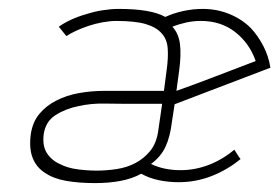

<svg xmlns="http://www.w3.org/2000/svg" viewBox="-20 -401 627 431"><path d="M554 -264Q509 -247 465 -230Q421 -213 376 -197L382 -241Q387 -278 384 -302Q381 -326 367 -341Q382 -347 398 -350.5Q414 -354 431 -354Q476 -354 508 -329Q540 -304 554 -264ZM344 -168 335 -106Q331 -79 317 -62Q303 -45 284 -35Q265 -25 242 -21.5Q219 -18 197 -18Q176 -18 153.5 -21Q131 -24 114 -33Q96 -41 85.5 -57Q75 -73 78 -99Q82 -128 104.5 -142.5Q127 -157 157 -163Q185 -169 213.5 -168.5Q242 -168 258 -168ZM193 10Q225 10 251 5Q277 0 297 -11Q315 -1 336.5 3.5Q358 8 381 8Q420 8 455.5 -6Q491 -20 520 -44Q516 -49 513 -54Q510 -59 506 -65Q480 -43 449 -31Q418 -19 385 -19Q367 -19 350 -22.5Q333 -26 319 -33Q341 -49 351.5 -71.5Q362 -94 366 -128L372 -167L587 -249Q583 -275 571 -298Q559 -321 543 -338Q523 -358 495 -369.5Q467 -381 435 -381Q414 -381 392.5 -376.5Q371 -372 351 -363Q335 -372 309 -376.5Q283 -381 246 -381Q230 -381 210.5 -378Q191 -375 173 -369Q155 -364 139 -356.5Q123 -349 112 -341L129 -320Q138 -326 151 -332Q164 -338 179 -343Q194 -348 210.5 -351Q227 -354 241 -354Q283 -354 307 -347Q331 -340 343 -326Q355 -313 356.5 -292Q358 -271 354 -243L348 -197H213Q185 -197 157 -192Q129 -187 106 -175Q84 -164 68.5 -145.5Q53 -127 49 -99Q45 -67 53.5 -46Q62 -25 81 -13Q100 0 128.5 5Q157 10 193 10Z"/></svg>

Font: Josefin Slab Thin Light
Style: Italic
Weight: 300
Italic angle: -12°
Version: Version 2.000